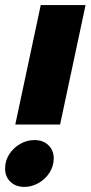

<svg xmlns="http://www.w3.org/2000/svg" viewBox="-31 -719 356 754"><path d="M129 -699H305L205 -230H29ZM-11 -57Q-11 -88 5.5 -113.5Q22 -139 48.5 -154Q75 -169 104 -169Q138 -169 159 -149Q180 -129 180 -97Q180 -67 163.5 -41Q147 -15 120 0Q93 15 65 15Q31 15 10 -5Q-11 -25 -11 -57Z"/></svg>

Font: Prompt
Style: Bold Italic
Weight: 700
Italic angle: -12°
Designer: Katatrad Team
Foundry: CadsonDemak
Version: Version 1.001